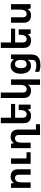

<svg xmlns="http://www.w3.org/2000/svg" viewBox="1900 -2700 1049 4890"><g transform="rotate(-90 2425.0 -255.5)"><path d="M85 0V-500H194L211 -433H219Q233 -456 254.5 -473.5Q276 -491 305.5 -500.5Q335 -510 372 -510Q431 -510 473 -489Q515 -468 537 -426.5Q559 -385 559 -325V0H420V-296Q420 -347 397.5 -373Q375 -399 334 -399Q299 -399 274 -379.5Q249 -360 236.5 -322Q224 -284 224 -228V0ZM697 0V-500H836V-105H991V0Z M1432 239V-296Q1432 -347 1409.5 -373Q1387 -399 1346 -399Q1292 -399 1264 -355.5Q1236 -312 1236 -228V0H1097V-500H1206L1223 -433H1231Q1245 -456 1266 -473.5Q1287 -491 1316.5 -500.5Q1346 -510 1383 -510Q1443 -510 1485 -489Q1527 -468 1549 -426.5Q1571 -385 1571 -325V134H1706V239Z M2206 -304V0H2097L2080 -68H2072Q2059 -45 2037 -27Q2015 -9 1985.5 0.5Q1956 10 1919 10Q1860 10 1818 -11.5Q1776 -33 1754 -74.5Q1732 -116 1732 -176V-760H1871V-204Q1871 -154 1894 -127.5Q1917 -101 1957 -101Q1993 -101 2017.5 -120.5Q2042 -140 2054.5 -178Q2067 -216 2067 -272V-304ZM1799 -500H2222V-395H1799Z M2847 239H2708V-1Q2708 -18 2710 -34.5Q2712 -51 2716 -68H2709Q2695 -45 2674.5 -27Q2654 -9 2625.5 0.5Q2597 10 2560 10Q2501 10 2459 -11.5Q2417 -33 2395 -74.5Q2373 -116 2373 -176V-760H2512V-204Q2512 -154 2535 -127.5Q2558 -101 2598 -101Q2634 -101 2658.5 -120.5Q2683 -140 2695.5 -178Q2708 -216 2708 -272V-499H2847Z M3205 249Q3161 249 3121.5 241.5Q3082 234 3040 219V111Q3076 126 3117 135Q3158 144 3208 144Q3256 144 3286 132.5Q3316 121 3329.5 99.5Q3343 78 3343 48V27Q3343 7 3344.5 -16Q3346 -39 3350 -68H3341Q3319 -30 3282.5 -10.5Q3246 9 3196 9Q3132 9 3086 -22.5Q3040 -54 3015.5 -112Q2991 -170 2991 -249Q2991 -331 3016 -389Q3041 -447 3088 -478.5Q3135 -510 3200 -510Q3250 -510 3287 -491Q3324 -472 3349 -434H3356L3373 -500H3482V12Q3482 91 3454 143.5Q3426 196 3365 222.5Q3304 249 3205 249ZM3235 -102Q3262 -102 3282.5 -111.5Q3303 -121 3316.5 -139.5Q3330 -158 3336.5 -185Q3343 -212 3343 -248V-256Q3343 -303 3332 -334.5Q3321 -366 3297 -382.5Q3273 -399 3234 -399Q3202 -399 3179.5 -381.5Q3157 -364 3145 -330.5Q3133 -297 3133 -248Q3133 -175 3158.5 -138.5Q3184 -102 3235 -102Z M4123 -304V0H4014L3997 -68H3989Q3976 -45 3954 -27Q3932 -9 3902.5 0.5Q3873 10 3836 10Q3777 10 3735 -11.5Q3693 -33 3671 -74.5Q3649 -116 3649 -176V-760H3788V-204Q3788 -154 3811 -127.5Q3834 -101 3874 -101Q3910 -101 3934.5 -120.5Q3959 -140 3971.5 -178Q3984 -216 3984 -272V-304ZM3716 -500H4139V-395H3716Z M4764 -500V0H4655L4638 -68H4630Q4617 -45 4595 -27Q4573 -9 4543.5 0.5Q4514 10 4477 10Q4418 10 4376 -11.5Q4334 -33 4312 -74.5Q4290 -116 4290 -176V-500H4429V-204Q4429 -154 4452 -127.5Q4475 -101 4515 -101Q4551 -101 4575.5 -120.5Q4600 -140 4612.5 -178Q4625 -216 4625 -272V-500Z"/></g></svg>

Font: Noto Sans Armenian
Style: Bold
Weight: 700
Version: Version 2.007